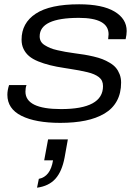

<svg xmlns="http://www.w3.org/2000/svg" viewBox="-20 -558 651 891"><path d="M259.8 12.2Q145 12.2 79.6 -20.5Q14.2 -53.2 14.2 -118.2Q14.2 -138.7 22 -163.1H103Q98.1 -150.9 98.1 -132.8Q98.1 -51.8 263.2 -51.8Q458 -51.8 458 -158.2Q458 -171.9 453.4 -182.1Q448.7 -192.4 439 -200Q429.2 -207.5 416.3 -213.1Q403.3 -218.8 385.3 -223.1Q367.2 -227.5 347.4 -231.2Q327.6 -234.9 302.2 -238.8Q288.1 -240.7 280.8 -242.2Q241.7 -248 212.4 -255.4Q183.1 -262.7 157.2 -273.2Q131.3 -283.7 115 -297.6Q98.6 -311.5 89.4 -330.6Q80.1 -349.6 80.1 -374Q80.1 -451.2 146 -494.6Q211.9 -538.1 347.2 -538.1Q455.1 -538.1 511.5 -504.4Q567.9 -470.7 567.9 -414.1Q567.9 -397.5 563 -376H481.9Q481.9 -379.9 482.9 -387.7Q483.9 -395.5 483.9 -398.9Q483.9 -475.1 346.2 -475.1Q164.1 -475.1 164.1 -389.2Q164.1 -376.5 169.7 -366.2Q175.3 -356 187.5 -348.4Q199.7 -340.8 212.9 -335.2Q226.1 -329.6 246.6 -325Q267.1 -320.3 283.7 -317.4Q300.3 -314.5 325.2 -311Q352.1 -307.6 371.1 -304.4Q390.1 -301.3 414.3 -295.7Q438.5 -290 455.3 -283.4Q472.2 -276.9 489.7 -266.4Q507.3 -255.9 517.8 -243.4Q528.3 -231 535.2 -213.4Q542 -195.8 542 -174.8Q542 -125.5 522.2 -89.4Q502.4 -53.2 464.8 -31Q427.2 -8.8 376.2 1.7Q325.2 12.2 259.8 12.2ZM151.9 313 160.2 272Q213.9 261.7 226.1 186H185.1L203.1 88.9H294.9L279.8 172.9Q267.6 237.8 237.1 271.7Q206.5 305.7 151.9 313Z"/></svg>

Font: Archivo Expanded Light
Style: Italic
Weight: 300
Width: 7
Italic angle: -10°
Designer: Hector Gatti
Foundry: Omnibus-Type
Version: Version 2.001